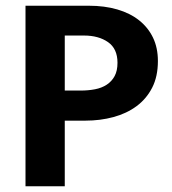

<svg xmlns="http://www.w3.org/2000/svg" viewBox="-20 -650 600 670"><path d="M69 -630H290Q345 -630 389.5 -617Q434 -604 465.5 -579Q497 -554 514 -518.5Q531 -483 531 -437Q531 -383 511 -344Q491 -305 456.5 -279.5Q422 -254 376 -241.5Q330 -229 278 -229H206V0H69ZM206 -334H262Q288 -334 311.5 -338.5Q335 -343 352.5 -354.5Q370 -366 380 -384.5Q390 -403 390 -431Q390 -480 357 -503Q324 -526 273 -526H206Z"/></svg>

Font: Mukta Mahee
Style: Bold
Weight: 700
Designer: Shuchita Grover, Noopur Datye, Girish Dalvi, Yashodeep Gholap
Foundry: Ek Type
Version: Version 2.538;PS 1.000;hotconv 16.6.51;makeotf.lib2.5.65220;